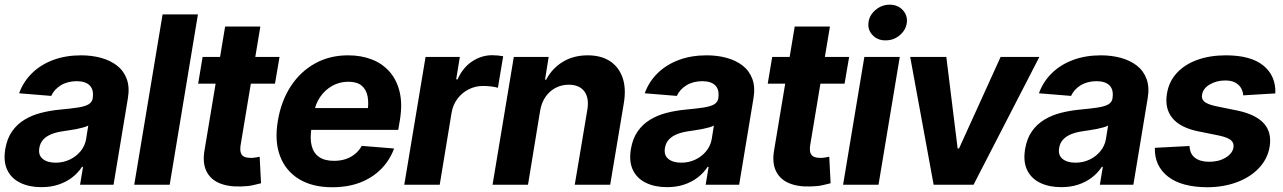

<svg xmlns="http://www.w3.org/2000/svg" viewBox="-24 -789 5479 820"><path d="M152.8 10.3Q101.1 10.3 63 -8.1Q24.9 -26.4 7.3 -62.5Q-10.3 -98.6 -1.5 -152.3Q6.3 -198.2 28.1 -228.8Q49.8 -259.3 81.5 -278.3Q113.3 -297.4 151.9 -307.1Q190.4 -316.9 231.4 -320.8Q279.3 -325.2 309.1 -329.8Q338.9 -334.5 354 -343.3Q369.1 -352.1 372.1 -369.1V-371.6Q377 -405.3 359.6 -423.6Q342.3 -441.9 303.7 -442.4Q263.2 -441.9 235.1 -424.3Q207 -406.7 194.8 -379.4L57.6 -390.6Q75.7 -440.4 113 -476.8Q150.4 -513.2 203.6 -533Q256.8 -552.7 322.3 -552.7Q367.7 -552.7 407.2 -542Q446.8 -531.2 475.6 -509Q504.4 -486.8 517.3 -451.7Q530.3 -416.5 522 -368.2L460.9 0H317.9L330.6 -76.2H326.2Q309.1 -50.3 283.9 -31Q258.8 -11.7 226.1 -0.7Q193.4 10.3 152.8 10.3ZM213.9 -94.2Q246.6 -94.2 274.4 -107.7Q302.2 -121.1 320.6 -143.8Q338.9 -166.5 343.8 -194.8L353 -252.9Q345.7 -248.5 332.5 -244.9Q319.3 -241.2 303.7 -238Q288.1 -234.9 272.5 -232.7Q256.8 -230.5 244.6 -228.5Q217.3 -224.6 195.8 -216.1Q174.3 -207.5 160.9 -193.1Q147.5 -178.7 144 -157.2Q138.7 -126.5 158.4 -110.4Q178.2 -94.2 213.9 -94.2Z M821.3 -727.5 700.7 0H549.3L670.4 -727.5Z M1169.9 -545.9 1150.4 -431.6H822.3L841.3 -545.9ZM937.5 -675.8H1087.9L1003.4 -168Q1000.5 -147 1004.9 -135.3Q1009.3 -123.5 1020.3 -119.1Q1031.2 -114.7 1045.9 -114.7Q1057.1 -114.3 1068.1 -116.5Q1079.1 -118.7 1085 -119.6L1090.8 -6.3Q1077.6 -2.9 1056.2 2Q1034.7 6.8 1005.4 7.3Q950.2 9.3 911.9 -7.3Q873.5 -23.9 856.9 -59.3Q840.3 -94.7 849.6 -147.9Z M1395 10.7Q1310.5 10.7 1253.4 -23.9Q1196.3 -58.6 1172.1 -122.1Q1147.9 -185.5 1162.6 -272.5Q1176.3 -356 1217 -419.2Q1257.8 -482.4 1320.6 -517.6Q1383.3 -552.7 1462.9 -552.7Q1518.1 -552.7 1563.2 -535.4Q1608.4 -518.1 1639.4 -483.2Q1670.4 -448.2 1682.9 -396.2Q1695.3 -344.2 1683.6 -274.4L1676.8 -234.4H1216.3L1231.4 -327.6H1619.1L1544.4 -304.2Q1551.8 -346.2 1546.1 -376.5Q1540.5 -406.7 1520.5 -423.3Q1500.5 -439.9 1463.9 -439.9Q1426.3 -439.9 1395.3 -422.6Q1364.3 -405.3 1343.8 -375.5Q1323.2 -345.7 1316.9 -307.6L1306.2 -241.7Q1299.3 -197.8 1307.1 -166.5Q1314.9 -135.3 1338.6 -118.7Q1362.3 -102.1 1402.8 -102.1Q1429.7 -102.1 1452.4 -109.6Q1475.1 -117.2 1492.4 -131.6Q1509.8 -146 1521 -166L1659.2 -154.8Q1640.6 -104.5 1604 -67.4Q1567.4 -30.3 1514.9 -9.8Q1462.4 10.7 1395 10.7Z M1702.6 0 1793.5 -545.9H1939.9L1924.3 -450.2H1930.2Q1953.1 -501 1992.9 -527.1Q2032.7 -553.2 2078.1 -553.2Q2089.8 -553.2 2102.3 -552Q2114.7 -550.8 2125 -548.8L2102.5 -414.1Q2092.3 -417.5 2074 -419.7Q2055.7 -421.9 2039.1 -421.9Q2006.3 -421.9 1977.8 -407.5Q1949.2 -393.1 1929.9 -367.4Q1910.6 -341.8 1904.8 -308.6L1854 0Z M2282.7 -315.4 2231 0H2079.6L2170.4 -545.9H2319.3L2303.7 -448.7H2308.6Q2334 -497.1 2379.6 -524.9Q2425.3 -552.7 2486.3 -552.7Q2543 -552.7 2581.1 -527.8Q2619.1 -502.9 2635 -457Q2650.9 -411.1 2640.1 -347.2L2582 0H2430.7L2484.4 -320.3Q2492.7 -370.1 2471.9 -398.4Q2451.2 -426.8 2405.3 -427.2Q2374.5 -427.2 2348.9 -413.8Q2323.2 -400.4 2305.9 -375.5Q2288.6 -350.6 2282.7 -315.4Z M2824.7 10.3Q2772.9 10.3 2734.9 -8.1Q2696.8 -26.4 2679.2 -62.5Q2661.6 -98.6 2670.4 -152.3Q2678.2 -198.2 2700 -228.8Q2721.7 -259.3 2753.4 -278.3Q2785.2 -297.4 2823.7 -307.1Q2862.3 -316.9 2903.3 -320.8Q2951.2 -325.2 2981 -329.8Q3010.7 -334.5 3025.9 -343.3Q3041 -352.1 3043.9 -369.1V-371.6Q3048.8 -405.3 3031.5 -423.6Q3014.2 -441.9 2975.6 -442.4Q2935.1 -441.9 2907 -424.3Q2878.9 -406.7 2866.7 -379.4L2729.5 -390.6Q2747.6 -440.4 2784.9 -476.8Q2822.3 -513.2 2875.5 -533Q2928.7 -552.7 2994.1 -552.7Q3039.6 -552.7 3079.1 -542Q3118.7 -531.2 3147.5 -509Q3176.3 -486.8 3189.2 -451.7Q3202.1 -416.5 3193.8 -368.2L3132.8 0H2989.7L3002.4 -76.2H2998Q2981 -50.3 2955.8 -31Q2930.7 -11.7 2897.9 -0.7Q2865.2 10.3 2824.7 10.3ZM2885.7 -94.2Q2918.5 -94.2 2946.3 -107.7Q2974.1 -121.1 2992.4 -143.8Q3010.7 -166.5 3015.6 -194.8L3024.9 -252.9Q3017.6 -248.5 3004.4 -244.9Q2991.2 -241.2 2975.6 -238Q2960 -234.9 2944.3 -232.7Q2928.7 -230.5 2916.5 -228.5Q2889.2 -224.6 2867.7 -216.1Q2846.2 -207.5 2832.8 -193.1Q2819.3 -178.7 2815.9 -157.2Q2810.5 -126.5 2830.3 -110.4Q2850.1 -94.2 2885.7 -94.2Z M3602.5 -545.9 3583 -431.6H3254.9L3273.9 -545.9ZM3370.1 -675.8H3520.5L3436 -168Q3433.1 -147 3437.5 -135.3Q3441.9 -123.5 3452.9 -119.1Q3463.9 -114.7 3478.5 -114.7Q3489.7 -114.3 3500.7 -116.5Q3511.7 -118.7 3517.6 -119.6L3523.4 -6.3Q3510.3 -2.9 3488.8 2Q3467.3 6.8 3438 7.3Q3382.8 9.3 3344.5 -7.3Q3306.2 -23.9 3289.6 -59.3Q3272.9 -94.7 3282.2 -147.9Z M3576.7 0 3667.5 -545.9H3818.8L3728 0ZM3757.8 -616.7Q3724.6 -616.2 3702.9 -638.7Q3681.2 -661.1 3685.1 -692.9Q3689 -724.6 3715.6 -746.8Q3742.2 -769 3775.4 -769Q3809.6 -769 3830.8 -746.8Q3852.1 -724.6 3849.1 -692.9Q3845.2 -661.1 3818.8 -638.7Q3792.5 -616.2 3757.8 -616.7Z M4415 -545.9 4133.8 0H3963.4L3863.3 -545.9H4017.6L4065.9 -154.8H4071.8L4249.5 -545.9Z M4508.3 10.3Q4456.5 10.3 4418.5 -8.1Q4380.4 -26.4 4362.8 -62.5Q4345.2 -98.6 4354 -152.3Q4361.8 -198.2 4383.5 -228.8Q4405.3 -259.3 4437 -278.3Q4468.8 -297.4 4507.3 -307.1Q4545.9 -316.9 4586.9 -320.8Q4634.8 -325.2 4664.6 -329.8Q4694.3 -334.5 4709.5 -343.3Q4724.6 -352.1 4727.5 -369.1V-371.6Q4732.4 -405.3 4715.1 -423.6Q4697.8 -441.9 4659.2 -442.4Q4618.7 -441.9 4590.6 -424.3Q4562.5 -406.7 4550.3 -379.4L4413.1 -390.6Q4431.2 -440.4 4468.5 -476.8Q4505.9 -513.2 4559.1 -533Q4612.3 -552.7 4677.7 -552.7Q4723.1 -552.7 4762.7 -542Q4802.2 -531.2 4831.1 -509Q4859.9 -486.8 4872.8 -451.7Q4885.7 -416.5 4877.4 -368.2L4816.4 0H4673.3L4686 -76.2H4681.6Q4664.6 -50.3 4639.4 -31Q4614.3 -11.7 4581.5 -0.7Q4548.8 10.3 4508.3 10.3ZM4569.3 -94.2Q4602.1 -94.2 4629.9 -107.7Q4657.7 -121.1 4676 -143.8Q4694.3 -166.5 4699.2 -194.8L4708.5 -252.9Q4701.2 -248.5 4688 -244.9Q4674.8 -241.2 4659.2 -238Q4643.6 -234.9 4627.9 -232.7Q4612.3 -230.5 4600.1 -228.5Q4572.8 -224.6 4551.3 -216.1Q4529.8 -207.5 4516.4 -193.1Q4502.9 -178.7 4499.5 -157.2Q4494.1 -126.5 4513.9 -110.4Q4533.7 -94.2 4569.3 -94.2Z M5422.9 -390.1 5285.6 -381.8Q5284.2 -399.9 5275.6 -414.1Q5267.1 -428.2 5250.5 -436.8Q5233.9 -445.3 5209 -445.3Q5171.4 -445.3 5142.6 -428.2Q5113.8 -411.1 5109.9 -384.8Q5106.4 -367.2 5118.7 -355.7Q5130.9 -344.2 5167 -335.9L5262.7 -316.4Q5339.8 -299.8 5374 -261.7Q5408.2 -223.6 5398.4 -162.1Q5389.6 -110.4 5352.8 -71.3Q5315.9 -32.2 5259 -11Q5202.1 10.3 5132.8 10.7Q5021.5 10.3 4963.9 -35.2Q4906.2 -80.6 4908.2 -157.7L5056.2 -165.5Q5057.6 -132.3 5079.1 -115.5Q5100.6 -98.6 5138.2 -98.1Q5180.7 -97.7 5210.4 -115.7Q5240.2 -133.8 5244.1 -160.2Q5246.6 -178.7 5233.2 -190.2Q5219.7 -201.7 5185.1 -209.5L5093.8 -228Q5016.6 -243.7 4982.9 -284.9Q4949.2 -326.2 4960 -389.6Q4968.3 -440.9 5002.2 -477.5Q5036.1 -514.2 5089.8 -533.4Q5143.6 -552.7 5211.4 -552.7Q5317.9 -552.7 5371.6 -509Q5425.3 -465.3 5422.9 -390.1Z"/></svg>

Font: Inter Tight
Style: Bold Italic
Weight: 700
Italic angle: -9.39999°
Designer: Rasmus Andersson
Foundry: rsms
Version: Version 3.004